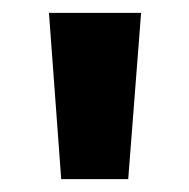

<svg xmlns="http://www.w3.org/2000/svg" viewBox="-20 -734 294 298"><path d="M199 -714H56L75 -456H179Z"/></svg>

Font: Noto Sans Myanmar UI SemiCondensed
Style: Bold
Weight: 700
Width: 4
Designer: Monotype Design Team
Foundry: Monotype Imaging Inc.
Version: Version 2.103